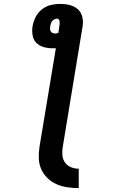

<svg xmlns="http://www.w3.org/2000/svg" viewBox="-20 -755 640 990"><path d="M386 215Q356 215 326.5 210.5Q297 206 271 194.5Q245 183 224.5 163Q204 143 192.5 117Q181 91 180 60.5Q179 30 184 0L268 -506Q263 -506 259 -506Q255 -506 251 -506Q227 -506 204.5 -512.5Q182 -519 167 -534.5Q152 -550 148 -573.5Q144 -597 148 -620Q152 -644 164 -667.5Q176 -691 196.5 -707Q217 -723 241.5 -729Q266 -735 290 -735Q316 -735 339.5 -729Q363 -723 380.5 -708Q398 -693 404 -669Q410 -645 406 -620L304 0Q300 22 301.5 43.5Q303 65 314.5 82Q326 99 345.5 107Q365 115 386 115ZM264 -582Q268 -582 272.5 -583Q277 -584 281 -586L286 -620Q287 -626 287.5 -632Q288 -638 287.5 -643.5Q287 -649 283.5 -654Q280 -659 275 -659Q268 -659 261 -655.5Q254 -652 249.5 -646.5Q245 -641 242.5 -634Q240 -627 239 -620Q238 -613 238 -606.5Q238 -600 241.5 -594Q245 -588 251 -585Q257 -582 264 -582Z"/></svg>

Font: Iosevka SS04 Extended
Style: Bold Italic
Weight: 700
Width: 7
Italic angle: -9°
Monospace: yes
Designer: Belleve Invis
Foundry: Belleve Invis
Version: Version 19.0.0; ttfautohint (v1.8.4)